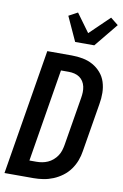

<svg xmlns="http://www.w3.org/2000/svg" viewBox="-105 -1048 710 1107"><g transform="rotate(10 250.0 -494.5)"><path d="M3 0 124 -735H267Q300 -735 332 -729Q364 -723 391 -708Q418 -693 438.5 -669.5Q459 -646 468.5 -616Q478 -586 478.5 -553Q479 -520 473 -487L426 -203Q422 -175 411.5 -147Q401 -119 383 -94Q365 -69 340 -50.5Q315 -32 287 -20.5Q259 -9 230 -4.5Q201 0 173 0ZM132 -96H173Q190 -96 206.5 -99Q223 -102 239 -109Q255 -116 269 -128Q283 -140 293 -155Q303 -170 308 -186Q313 -202 316 -219L363 -503Q366 -520 366.5 -537Q367 -554 363.5 -570Q360 -586 351.5 -599.5Q343 -613 330 -622Q317 -631 300.5 -635Q284 -639 267 -639H221ZM273 -815 208 -957 260 -985 338 -878 453 -989 498 -953 385 -815Z"/></g></svg>

Font: Iosevka Curly
Style: Bold Italic
Weight: 700
Italic angle: -9°
Monospace: yes
Designer: Belleve Invis
Foundry: Belleve Invis
Version: Version 22.1.2; ttfautohint (v1.8.4)